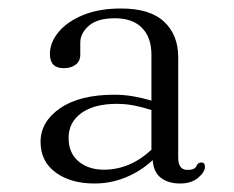

<svg xmlns="http://www.w3.org/2000/svg" viewBox="-20 -730 550 452"><path d="M97.5 -603Q97.5 -630 117.8 -654.5Q138 -679 175.5 -694.5Q213 -710 265 -710Q333 -710 366.2 -679Q399.5 -648 399.5 -595.5V-359.5Q399.5 -330 421 -330Q438.5 -330 442.2 -338.8Q446 -347.5 454 -347.5Q462.5 -347.5 462.5 -337.5Q462.5 -325 446.5 -311.5Q430.5 -298 404 -298Q376.5 -298 359 -311.2Q341.5 -324.5 339.5 -353Q311.5 -327 276.2 -312.5Q241 -298 202.5 -298Q146.5 -298 111 -324Q75.5 -350 75.5 -396Q75.5 -443.5 121.5 -475.2Q167.5 -507 249 -507Q272.5 -507 295 -503Q317.5 -499 336.5 -493V-601Q336.5 -642 314.2 -664.5Q292 -687 250.5 -687Q209 -687 189 -669.2Q169 -651.5 169 -630V-601.5Q169 -586 158.2 -577.8Q147.5 -569.5 130 -569.5Q97.5 -569.5 97.5 -603ZM141.5 -405.5Q141.5 -369.5 165 -350Q188.5 -330.5 224.5 -330.5Q286 -330.5 336.5 -377.5V-471Q318 -477 297.8 -481.2Q277.5 -485.5 254.5 -485.5Q201.5 -485.5 171.5 -463.8Q141.5 -442 141.5 -405.5Z"/></svg>

Font: Fraunces 9pt Light
Style: Regular
Weight: 300
Version: Version 1.000;[0bf87f6ff]